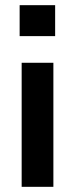

<svg xmlns="http://www.w3.org/2000/svg" viewBox="-20 -722 290 742"><path d="M55.9 -582.4H193.1V-702H55.9ZM63.7 0H186.3V-479.4H63.7Z"/></svg>

Font: LL Pando Sans
Style: Bold
Weight: 700
Designer: Joshua Smith
Foundry: Joshua Smith
Version: Version 1.000;Glyphs 3.2.1 (3258)